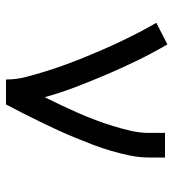

<svg xmlns="http://www.w3.org/2000/svg" viewBox="11 -589 578 640"><g transform="rotate(90 300.0 -269.0)"><path d="M245 0Q245 -34 236.5 -66.5Q228 -99 218 -131.5Q208 -164 196.5 -195.5Q185 -227 172.5 -258Q160 -289 146.5 -320Q133 -351 118.5 -381.5Q104 -412 88.5 -442Q73 -472 56 -501L128 -538Q156 -490 180.5 -440Q205 -390 227 -338.5Q249 -287 269 -235Q289 -183 304 -129Q318 -157 331 -184.5Q344 -212 356.5 -240.5Q369 -269 380 -298Q391 -327 400 -356.5Q409 -386 416 -416Q423 -446 423 -477V-530H505V-477Q505 -445 498.5 -413.5Q492 -382 483 -351Q474 -320 462.5 -290Q451 -260 439 -230.5Q427 -201 413.5 -172Q400 -143 386 -114Q372 -85 357.5 -56.5Q343 -28 328 0Z"/></g></svg>

Font: Iosevka Slab Extended
Style: Regular
Weight: 400
Width: 7
Monospace: yes
Designer: Belleve Invis
Foundry: Belleve Invis
Version: Version 11.1.1; ttfautohint (v1.8.3)